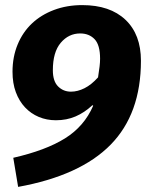

<svg xmlns="http://www.w3.org/2000/svg" viewBox="-20 -603 605 752"><path d="M342 -191Q311 -162 276 -147Q241 -132 199 -132Q163 -132 132 -145Q101 -158 78 -182.5Q55 -207 42 -242Q29 -277 29 -322Q29 -380 49 -428.5Q69 -477 105 -511Q141 -545 191.5 -564Q242 -583 302 -583Q411 -583 471.5 -525.5Q532 -468 532 -365Q532 -157 413 -36Q294 85 51 129L32 15Q159 -14 234.5 -61Q310 -108 345 -189ZM258 -244Q284 -244 311 -257.5Q338 -271 364 -300Q368 -326 370 -342.5Q372 -359 372 -373Q372 -427 350.5 -449.5Q329 -472 294 -472Q249 -472 218 -435.5Q187 -399 187 -328Q187 -285 207.5 -264.5Q228 -244 258 -244Z"/></svg>

Font: Qjlgwqiwhsfqbnnlvksmvfsycuq
Style: Regular
Weight: 700
Italic angle: -8°
Designer: Carrois Corporate & Edenspiekermann
Foundry: Carrois Corporate GbR & Edenspiekermann AG
Version: Version 2.001